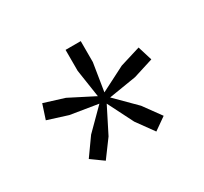

<svg xmlns="http://www.w3.org/2000/svg" viewBox="-90 -956 675 635"><g transform="rotate(-30 247.5 -639.0)"><path d="M105 -480 152 -546 227 -621 122 -638 46 -662 64 -717 141 -693 235 -645 219 -751V-831H277V-751L260 -645L354 -693L432 -717L449 -662L373 -638L268 -621L343 -546L391 -480L344 -447L297 -512L248 -609L199 -512L151 -447Z"/></g></svg>

Font: Encode Sans
Style: Regular
Weight: 400
Designer: Pablo Impallari, Andres Torresi
Foundry: Pablo Impallari, Andres Torresi
Version: Version 1.000; ttfautohint (v1.00) -l 8 -r 50 -G 200 -x 14 -